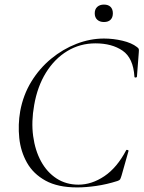

<svg xmlns="http://www.w3.org/2000/svg" viewBox="-20 -804 626 837"><path d="M316 13Q232 13 178.5 -16.5Q125 -46 97.5 -95Q70 -144 64 -202.5Q58 -261 68 -319Q81 -390 116.5 -448Q152 -506 203 -548Q254 -590 313.5 -613Q373 -636 433 -636Q474 -636 514 -626.5Q554 -617 577 -599Q584 -594 585 -590Q586 -586 585 -575L577 -470Q576 -466 571 -466Q566 -466 566 -470Q561 -551 514.5 -583Q468 -615 396 -615Q329 -615 273.5 -581.5Q218 -548 180.5 -487.5Q143 -427 129 -346Q116 -274 124.5 -211Q133 -148 159 -100.5Q185 -53 226.5 -26Q268 1 322 1Q380 1 435 -36Q490 -73 530 -149Q532 -152 537 -150Q542 -148 540 -145L510 -39Q506 -26 503.5 -22Q501 -18 492 -15Q445 0 399.5 6.5Q354 13 316 13ZM433 -708Q415 -708 404 -718Q393 -728 393 -746Q393 -764 404 -774Q415 -784 433 -784Q452 -784 462 -774Q472 -764 472 -746Q472 -728 462 -718Q452 -708 433 -708Z"/></svg>

Font: Cormorant Infant Light
Style: Italic
Weight: 300
Italic angle: -10°
Designer: Christian Thalmann (Catharsis Fonts)
Foundry: Catharsis Fonts
Version: Version 4.001